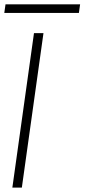

<svg xmlns="http://www.w3.org/2000/svg" viewBox="-30 -850 384 870"><path d="M26 0 124 -700H167L69 0ZM-5 -830.5H333L327.5 -791.5H-10.5Z"/></svg>

Font: Urbanist ExtraLight
Style: Italic
Weight: 250
Version: Version 1.303